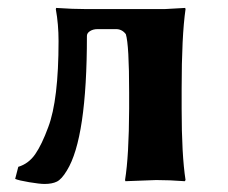

<svg xmlns="http://www.w3.org/2000/svg" viewBox="-20 -452 573 482"><path d="M127 -349.1Q127 -391.1 120.1 -429.2L121.1 -432.1Q163.1 -429.2 196.8 -429.2H393.1Q393.1 -429.2 444.8 -432.1L445.8 -429.2Q436 -361.3 436 -229V-179.2Q436 -63 445.8 0L443.8 2.9Q405.8 0 372.1 0Q372.1 0 294.9 2.9L293.9 0Q303.7 -60.1 304.2 -179.2V-220.2Q304.2 -339.4 295.9 -366.2Q286.1 -379.4 270 -378.9H225.1Q213.9 -378.9 206.1 -374Q198.2 -369.1 198.2 -361.8Q198.2 -105 147.9 -23.9Q134.8 -2 122.8 3.9Q110.8 9.8 91.8 9.8Q79.6 9.8 53.2 5.4Q26.9 1 18.1 -2.9L25.9 -33.2Q51.8 -41 68.4 -64.9Q85 -88.9 101.1 -132.8Q127 -201.2 127 -349.1Z"/></svg>

Font: Linux Biolinum
Style: Bold
Weight: 700
Designer: Philipp H. Poll
Foundry: Philipp H. Poll
Version: Version 1.3.2 ; ttfautohint (v0.9)